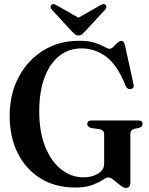

<svg xmlns="http://www.w3.org/2000/svg" viewBox="-20 -910 732 942"><path d="M619.5 -15.5Q619.5 12 597.5 12Q586 12 570.2 -0.8Q554.5 -13.5 538.5 -26.5Q522.5 -39.5 511 -39.5Q502 -39.5 483.5 -27Q465 -14.5 432.5 -2.2Q400 10 349.5 10Q251.5 10 179.2 -34.5Q107 -79 67.2 -158.2Q27.5 -237.5 27.5 -341Q27.5 -449 71.8 -532.2Q116 -615.5 193 -662.8Q270 -710 368.5 -710Q416 -710 445.8 -700Q475.5 -690 492.5 -680.2Q509.5 -670.5 517 -670.5Q526 -670.5 536 -680.2Q546 -690 556.2 -699.8Q566.5 -709.5 576 -709.5Q582 -709.5 586 -704.8Q590 -700 593.5 -686.5L635 -497Q640 -477.5 623 -473.5Q605.5 -469.5 597 -487.5Q556.5 -590 501.8 -631.2Q447 -672.5 379.5 -672.5Q318.5 -672.5 272 -636.5Q225.5 -600.5 199 -531.2Q172.5 -462 172.5 -363.5Q172.5 -262 202 -189.5Q231.5 -117 280.8 -78.5Q330 -40 389 -40Q431 -40 461 -58Q491 -76 491 -107.5V-253Q491 -270.5 469.5 -276L426.5 -282Q408 -288.5 408 -301.5Q408 -319 429.5 -319H658Q679.5 -319 679.5 -301.5Q679.5 -289 663.5 -283L638 -277.5Q619.5 -272 619.5 -253ZM398 -757Q389.5 -747.5 382.5 -741.8Q375.5 -736 365 -736Q354.5 -736 347.5 -741.8Q340.5 -747.5 331.5 -757L234 -863Q227.5 -870 228 -876.5Q228.5 -883 232.5 -886.5Q241.5 -894.5 258 -884L365 -823L472 -884Q488.5 -894.5 497.5 -886.5Q501 -883 501.5 -876.5Q502 -870 496 -863Z"/></svg>

Font: Fraunces 144pt Soft SemiBold
Style: Regular
Weight: 600
Version: Version 1.000;[b76b70a41]